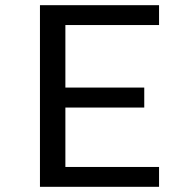

<svg xmlns="http://www.w3.org/2000/svg" viewBox="-20 -720 750 740"><path d="M593 -623.5H232V-382.5H536V-305.5H232V-76.5H593V0H134V-700H593Z"/></svg>

Font: League Mono
Style: Regular
Weight: 400
Width: 6
Designer: Tyler Finck
Foundry: The League of Moveable Type / Tyler Finck
Version: Version 2.300;RELEASE